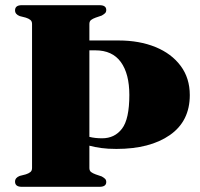

<svg xmlns="http://www.w3.org/2000/svg" viewBox="-20 -720 772 740"><path d="M324.5 -72.5Q324.5 -62 331 -57Q337.5 -52 348.5 -48L372 -40Q380 -35.5 384.8 -31Q389.5 -26.5 389.5 -18.5Q389.5 0 363.5 0H64Q38 0 38 -20Q38 -35 56 -42L79.5 -48Q90.5 -51.5 97 -56.8Q103.5 -62 103.5 -72.5V-627.5Q103.5 -638 97 -643.2Q90.5 -648.5 79.5 -652L56 -658Q38 -665 38 -680Q38 -700 64 -700H363.5Q389.5 -700 389.5 -681.5Q389.5 -673.5 384.8 -669Q380 -664.5 372 -660L348.5 -652Q337.5 -648 331 -643Q324.5 -638 324.5 -627.5V-564H437Q517 -564 579 -538.8Q641 -513.5 676.2 -466.2Q711.5 -419 711.5 -353.5Q711.5 -253 634.8 -199.5Q558 -146 428.5 -146Q395.5 -146 370 -149.5Q344.5 -153 324.5 -158.5ZM347.5 -526H324.5V-192.5Q346 -187 373.5 -187Q422 -187 450.2 -224Q478.5 -261 478.5 -354Q478.5 -435.5 445.8 -480.8Q413 -526 347.5 -526Z"/></svg>

Font: Fraunces 72pt Black
Style: Regular
Weight: 900
Version: Version 1.000;[0bf87f6ff]